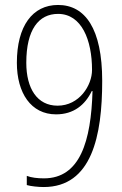

<svg xmlns="http://www.w3.org/2000/svg" viewBox="-20 -744 493 774"><path d="M156 10C350 10 392 -196 392 -418C392 -629 323 -724 214 -724C111 -724 48 -639 48 -491C48 -369 105 -283 206 -283C277 -283 323 -321 350 -377H353C347 -175 303 -25 157 -25C131 -25 106 -28 88 -35V2C104 7 136 10 156 10ZM212 -318C130 -318 86 -387 86 -491C86 -625 136 -688 214 -688C309 -688 351 -583 351 -462C351 -400 300 -318 212 -318Z"/></svg>

Font: Noto Sans Devanagari UI Condensed ExtraLight
Style: Regular
Weight: 200
Width: 3
Designer: Jelle Bosma - Monotype Design Team
Foundry: Monotype Imaging Inc.
Version: Version 2.004